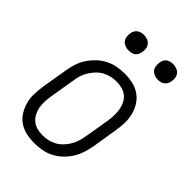

<svg xmlns="http://www.w3.org/2000/svg" viewBox="-217 -811 909 909"><g transform="rotate(45 237.5 -357.0)"><path d="M189 8Q161 8 134 2Q107 -4 85.5 -19Q64 -34 50.5 -56.5Q37 -79 30 -105Q23 -131 24.5 -159Q26 -187 30 -215L51 -340Q55 -365 62.5 -389Q70 -413 84.5 -435.5Q99 -458 118.5 -476.5Q138 -495 161.5 -507Q185 -519 210 -523.5Q235 -528 259 -528Q287 -528 314 -522Q341 -516 362.5 -501Q384 -486 398 -463.5Q412 -441 418.5 -415Q425 -389 424 -361Q423 -333 418 -305L398 -180Q393 -155 385.5 -131Q378 -107 364 -84.5Q350 -62 330.5 -43.5Q311 -25 287.5 -13Q264 -1 238.5 3.5Q213 8 189 8ZM190 -46Q208 -46 226.5 -50Q245 -54 262 -63.5Q279 -73 292.5 -87.5Q306 -102 315.5 -118.5Q325 -135 330.5 -153Q336 -171 339 -189L360 -314Q363 -333 363.5 -352.5Q364 -372 361 -390Q358 -408 350 -424.5Q342 -441 328.5 -452.5Q315 -464 296.5 -469Q278 -474 258 -474Q240 -474 222 -470Q204 -466 187 -456.5Q170 -447 156.5 -432.5Q143 -418 133 -401.5Q123 -385 117.5 -367Q112 -349 110 -331L89 -206Q86 -187 85 -167.5Q84 -148 87 -130Q90 -112 98.5 -95.5Q107 -79 120.5 -67.5Q134 -56 152 -51Q170 -46 190 -46ZM390 -618Q377 -618 366 -622.5Q355 -627 347.5 -636Q340 -645 338.5 -657.5Q337 -670 339 -683Q340 -691 344.5 -699.5Q349 -708 356.5 -713Q364 -718 372.5 -720Q381 -722 390 -722Q402 -722 414 -717.5Q426 -713 433 -704Q440 -695 442 -682.5Q444 -670 441 -657Q440 -649 435 -640.5Q430 -632 423 -627Q416 -622 407 -620Q398 -618 390 -618ZM194 -618Q182 -618 170.5 -622.5Q159 -627 151.5 -636Q144 -645 142.5 -657.5Q141 -670 143 -683Q144 -691 149 -699.5Q154 -708 161.5 -713Q169 -718 177.5 -720Q186 -722 194 -722Q207 -722 218.5 -717.5Q230 -713 237 -704Q244 -695 246 -682.5Q248 -670 245 -657Q244 -649 239.5 -640.5Q235 -632 228 -627Q221 -622 212 -620Q203 -618 194 -618Z"/></g></svg>

Font: Iosevka QP Light
Style: Italic
Weight: 300
Italic angle: -9°
Designer: Belleve Invis
Foundry: Belleve Invis
Version: Version 20.0.0; ttfautohint (v1.8.4)